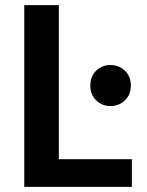

<svg xmlns="http://www.w3.org/2000/svg" viewBox="-20 -718 568 744"><path d="M208 -101H491V6H74V-698H208ZM408 -307Q376 -307 353 -329Q330 -351 330 -386Q330 -422 352.5 -444Q375 -466 408 -466Q441 -466 464 -444Q487 -422 487 -387Q487 -351 464 -329Q441 -307 408 -307Z"/></svg>

Font: Repo
Style: DemiBold
Weight: 600
Designer: Stefan Peev
Foundry: Context Ltd
Version: Version 001.000